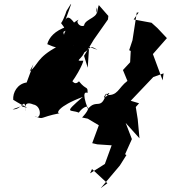

<svg xmlns="http://www.w3.org/2000/svg" viewBox="-20 -931 878 987"><path d="M438 -690 431 -583 412 -644 462 -727 535 -831 537 -849 488 -905C477 -875 481 -838 473 -893C502 -839 416 -838 412 -799C390 -790 372 -817 380 -825C407 -850 276 -764 317 -737C280 -801 347 -744 370 -801C385 -772 333 -880 315 -824C349 -921 359 -935 322 -875C327 -892 311 -835 294 -812C336 -760 301 -766 324 -794C261 -773 232 -738 223 -704C270 -684 271 -685 278 -693C166 -635 176 -595 132 -564L152 -601L117 -507C69 -500 45 -455 48 -418C108 -380 146 -369 92 -384C110 -398 102 -388 45 -369C94 -364 111 -442 109 -361C113 -362 95 -417 151 -394C197 -386 193 -309 158 -334C209 -314 176 -327 287 -349C267 -346 275 -384 406 -433C302 -343 342 -370 385 -352C419 -399 465 -393 402 -327L431 -321L488 -287L454 -195L480 -189L554 -184L519 -88L443 -40L453 -62L532 11L498 36L596 -80L630 -134L623 -138L658 -216L626 -299L697 -220L688 -318L678 -381L695 -400L652 -413L768 -535L821 -554L816 -518L766 -653L838 -735L789 -787L759 -814L667 -831L693 -867L683 -866L661 -724L644 -673L652 -669L649 -611L612 -571L635 -515C586 -478 587 -436 523 -443C582 -481 482 -390 527 -452C499 -359 477 -426 432 -371C396 -465 423 -457 430 -453C432 -491 424 -465 386 -513C351 -477 350 -559 328 -484C334 -521 307 -528 300 -448C372 -526 409 -609 408 -619C355 -616 407 -626 418 -675C377 -664 366 -684 374 -692C344 -689 366 -731 360 -643C462 -663 422 -712 481 -675Z"/></svg>

Font: Hussar Lance
Style: Italic
Weight: 700
Foundry: Cannot Into Space Fonts, PlusOne Fonts
Version: Version 2.27